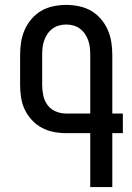

<svg xmlns="http://www.w3.org/2000/svg" viewBox="-20 -763 540 783"><path d="M348 0V-220H250Q224 -220 198.5 -225Q173 -230 150.5 -242Q128 -254 110 -273.5Q92 -293 81 -316Q70 -339 66 -365Q62 -391 62 -416V-539Q62 -565 66 -591Q70 -617 80.5 -641Q91 -665 108.5 -685.5Q126 -706 148.5 -719Q171 -732 197.5 -737.5Q224 -743 250 -743Q276 -743 302.5 -737.5Q329 -732 351.5 -719Q374 -706 391.5 -685.5Q409 -665 419.5 -641Q430 -617 434 -591Q438 -565 438 -539V-300H481V-220H438V0ZM250 -300H348V-539Q348 -554 346.5 -568.5Q345 -583 340 -597.5Q335 -612 326.5 -624.5Q318 -637 306 -646Q294 -655 279.5 -659Q265 -663 250 -663Q235 -663 220.5 -659Q206 -655 194 -646Q182 -637 173.5 -624.5Q165 -612 160 -597.5Q155 -583 153.5 -568.5Q152 -554 152 -539V-416Q152 -395 156.5 -373.5Q161 -352 174 -334.5Q187 -317 207.5 -308.5Q228 -300 250 -300Z"/></svg>

Font: Iosevka Term Curly Medium
Style: Regular
Weight: 500
Designer: Belleve Invis
Foundry: Belleve Invis
Version: Version 32.3.0